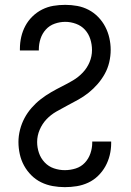

<svg xmlns="http://www.w3.org/2000/svg" viewBox="-20 -763 540 791"><path d="M247 8Q222 8 197 3.5Q172 -1 149.5 -12Q127 -23 109 -41Q91 -59 79 -81Q67 -103 61.5 -128Q56 -153 56 -178Q56 -203 62.5 -228.5Q69 -254 81 -276.5Q93 -299 110 -318.5Q127 -338 147.5 -354Q168 -370 190.5 -383Q213 -396 236 -407.5Q259 -419 281 -432Q303 -445 321 -464Q339 -483 349 -507Q359 -531 359 -557Q359 -580 352 -602Q345 -624 330 -640.5Q315 -657 293 -665Q271 -673 249 -673Q227 -673 205.5 -665.5Q184 -658 169 -641.5Q154 -625 147 -603.5Q140 -582 140 -560V-555H62V-562Q62 -587 67.5 -611Q73 -635 84.5 -656.5Q96 -678 114 -695.5Q132 -713 154 -724Q176 -735 200 -739Q224 -743 249 -743Q274 -743 298.5 -738.5Q323 -734 345 -722.5Q367 -711 384.5 -693Q402 -675 413.5 -653Q425 -631 430.5 -606.5Q436 -582 436 -558Q436 -532 430 -506.5Q424 -481 411.5 -458.5Q399 -436 382 -416.5Q365 -397 345 -381Q325 -365 302.5 -352.5Q280 -340 257 -328Q234 -316 211.5 -303Q189 -290 171.5 -271.5Q154 -253 143.5 -228.5Q133 -204 133 -178Q133 -155 140.5 -133Q148 -111 164 -94Q180 -77 202 -69.5Q224 -62 247 -62Q270 -62 292 -69Q314 -76 329.5 -92.5Q345 -109 352.5 -131Q360 -153 360 -175V-180H438V-173Q438 -148 432 -123.5Q426 -99 414 -77.5Q402 -56 384 -38.5Q366 -21 343.5 -10.5Q321 0 296.5 4Q272 8 247 8Z"/></svg>

Font: HulyMono
Style: Regular
Weight: 400
Monospace: yes
Designer: Belleve Invis
Foundry: Belleve Invis
Version: Version 33.2.5; ttfautohint (v1.8.4)